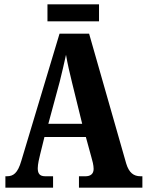

<svg xmlns="http://www.w3.org/2000/svg" viewBox="-20 -870 680 890"><path d="M200 -771H439V-850H200ZM5 0H226V-53H189C163 -53 155 -67 155 -90C155 -109 162 -138 166 -154L186 -235H378L404 -140C408 -127 414 -104 414 -87C414 -62 397 -53 377 -53H346V0H640V-53H631C600 -53 578 -69 565 -112L393 -714H256L79 -125C62 -66 41 -53 12 -53H5ZM204 -296 257 -492C267 -532 277 -575 286 -616C293 -574 303 -532 314 -487L361 -296Z"/></svg>

Font: Noto Serif Georgian ExtraCondensed ExtraBold
Style: Regular
Weight: 800
Width: 2
Designer: Monotype Design Team, Akaki Razmadze
Foundry: Google LLC
Version: Version 2.003